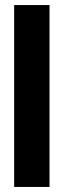

<svg xmlns="http://www.w3.org/2000/svg" viewBox="-20 -740 252 760"><path d="M36 0V-720H176V0Z"/></svg>

Font: Host Grotesk ExtraBold
Style: Regular
Weight: 800
Designer: Doğukan Karapınar
Foundry: Element Type
Version: Version 1.003; ttfautohint (v1.8.4.7-5d5b)